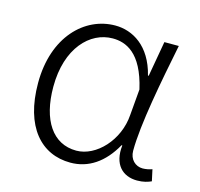

<svg xmlns="http://www.w3.org/2000/svg" viewBox="-87 -640 776 746"><g transform="rotate(15 301.5 -267.0)"><path d="M257 13C329 13 389 -27 432 -104H435C426 -26 467 13 525 13C551 13 569 7 582 1L572 -45C561 -41 547 -38 534 -38C505 -38 481 -60 481 -95C481 -200 517 -385 547 -534H489L464 -392H461C433 -505 358 -547 289 -547C166 -547 56 -440 56 -254C56 -78 139 13 257 13ZM267 -38C172 -38 117 -121 117 -255C117 -411 201 -496 292 -496C344 -496 411 -472 443 -331L434 -226C427 -123 347 -38 267 -38Z"/></g></svg>

Font: Noto Sans SC Light
Style: Regular
Weight: 300
Designer: Ryoko NISHIZUKA 西塚涼子 (kana, bopomofo & ideographs); Paul D. Hunt (Latin, Greek & Cyrillic); Sandoll Communications 산돌커뮤니
Foundry: Adobe
Version: Version 2.004;hotconv 1.0.118;makeotfexe 2.5.65603